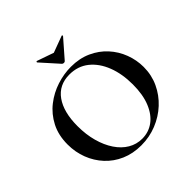

<svg xmlns="http://www.w3.org/2000/svg" viewBox="-207 -990 1180 1180"><g transform="rotate(-45 383.0 -399.5)"><path d="M366 12Q294 12 235.5 -13.5Q177 -39 135.5 -84Q94 -129 71.5 -187.5Q49 -246 49 -312Q49 -393 80.5 -454Q112 -515 164 -555.5Q216 -596 278 -616Q340 -636 401 -636Q475 -636 533.5 -609.5Q592 -583 633 -538Q674 -493 695.5 -436Q717 -379 717 -319Q717 -249 689 -189Q661 -129 612.5 -84Q564 -39 500.5 -13.5Q437 12 366 12ZM399 -13Q455 -13 499 -45Q543 -77 568.5 -139Q594 -201 594 -290Q594 -382 566 -454Q538 -526 486 -567.5Q434 -609 361 -609Q270 -609 221 -540Q172 -471 172 -349Q172 -276 189 -214.5Q206 -153 236.5 -107.5Q267 -62 308.5 -37.5Q350 -13 399 -13ZM376 -687 273 -802Q272 -805 275 -808Q278 -811 279 -809L388 -771L496 -811Q498 -812 500.5 -809Q503 -806 501 -804L399 -687Q395 -683 388 -683Q381 -683 376 -687Z"/></g></svg>

Font: Cormorant Light
Style: Bold
Weight: 700
Version: Version 4.000